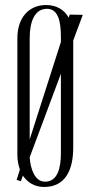

<svg xmlns="http://www.w3.org/2000/svg" viewBox="-20 -733 368 763"><path d="M257 -675 253 -663C235 -695 204 -713 163 -713C95 -713 49 -663 49 -581V-117C49 -96 53 -77 59 -59L46 -18L63 -13L71 -35C89 -8 118 10 155 10C239 10 271 -56 271 -147V-572L309 -674ZM98 -582C98 -646 117 -698 167 -698C212 -698 222 -646 222 -587V-566L98 -179ZM222 -124C222 -68 210 -11 159 -11C118 -11 101 -62 98 -108L222 -440Z"/></svg>

Font: Bigelow Rules
Style: Regular
Weight: 400
Designer: Astigmatic (AOETI)
Foundry: Astigmatic (AOETI)
Version: Version 1.000